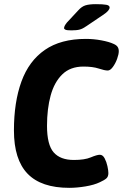

<svg xmlns="http://www.w3.org/2000/svg" viewBox="-20 -895 591 923"><path d="M313 8Q178 8 112.5 -60Q47 -128 47 -268Q47 -404 83 -503Q119 -602 195.5 -655Q272 -708 393 -708Q430 -708 467.5 -701Q505 -694 526 -684Q540 -678 545.5 -669.5Q551 -661 551 -649Q551 -634 543 -612Q535 -590 522.5 -573Q510 -556 498 -556Q483 -556 454.5 -565.5Q426 -575 381 -575Q318 -575 279.5 -537.5Q241 -500 223.5 -436Q206 -372 206 -290Q206 -199 238 -162.5Q270 -126 335 -126Q387 -126 416.5 -138.5Q446 -151 460 -151Q474 -151 483 -134Q492 -117 496.5 -96Q501 -75 501 -63Q501 -46 491.5 -37.5Q482 -29 460 -19Q433 -6 391.5 1Q350 8 313 8ZM323 -749Q302 -749 295 -752Q288 -755 288 -760Q288 -770 302 -787L356 -845Q373 -864 391.5 -869.5Q410 -875 441 -875Q475 -875 491 -872Q507 -869 507 -859Q507 -852 499.5 -843Q492 -834 475 -823L395 -769Q378 -757 363.5 -753Q349 -749 323 -749Z"/></svg>

Font: Asap Semi Condensed Semi Condensed Regular
Style: Bold Italic
Weight: 700
Width: 4
Italic angle: -6°
Designer: Pablo Cosgaya
Foundry: Omnibus-Type
Version: Version 3.001; ttfautohint (v1.8.4.7-5d5b)